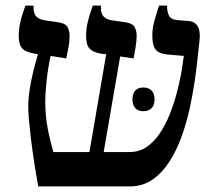

<svg xmlns="http://www.w3.org/2000/svg" viewBox="-20 -667 773 687"><path d="M117 0Q108 -48 101.5 -91.5Q95 -135 90.5 -172.5Q86 -210 83.5 -238.5Q81 -267 81 -285Q81 -313 86 -345.5Q91 -378 99 -411Q107 -444 116 -473L99 -476Q81 -480 69.5 -486Q58 -492 52.5 -505Q47 -518 47 -540Q47 -561 52.5 -586.5Q58 -612 71 -647H100V-640Q100 -618 110.5 -607.5Q121 -597 142 -594L184 -588Q215 -584 222 -569.5Q229 -555 229 -540Q229 -519 225 -497Q221 -475 217 -458L161 -467Q152 -425 147 -380Q142 -335 142 -301Q142 -282 144 -256Q146 -230 152.5 -197.5Q159 -165 171 -123H300L360 -473L341 -475Q313 -480 300.5 -493Q288 -506 288 -540Q288 -563 294 -588.5Q300 -614 312 -647H341V-640Q341 -618 351 -607.5Q361 -597 382 -594L425 -588Q455 -584 462 -569.5Q469 -555 469 -540Q469 -519 465 -497Q461 -475 458 -458L410 -465L351 -123H444Q478 -123 504.5 -141Q531 -159 551.5 -189.5Q572 -220 586.5 -256Q601 -292 611 -329Q621 -366 627 -397.5Q633 -429 635 -449L638 -467L578 -472Q549 -475 537 -489.5Q525 -504 525 -540Q525 -561 530 -582.5Q535 -604 549 -647H578V-640Q578 -626 584.5 -611.5Q591 -597 616 -595L653 -592Q670 -591 680 -582Q690 -573 693 -558Q696 -543 694 -523L685 -441Q682 -412 675.5 -369Q669 -326 658 -276Q647 -226 629.5 -177.5Q612 -129 586 -88.5Q560 -48 525 -24Q490 0 445 0ZM454 -312Q454 -333 464.5 -343.5Q475 -354 493 -354Q511 -354 522 -343.5Q533 -333 533 -312Q533 -290 522 -279.5Q511 -269 493 -269Q475 -269 464.5 -279.5Q454 -290 454 -312Z"/></svg>

Font: Noto Serif Hebrew Medium
Style: Regular
Weight: 500
Version: Version 2.003